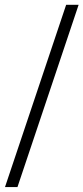

<svg xmlns="http://www.w3.org/2000/svg" viewBox="-36 -754 340 782"><path d="M284.2 -734.4 35.2 7.8H-15.6L233.4 -734.4Z"/></svg>

Font: Subtext
Style: Regular
Weight: 400
Designer: Christopher J. Fynn
Foundry: Christopher J. Fynn for DDC
Version: Version 1.000 preliminary